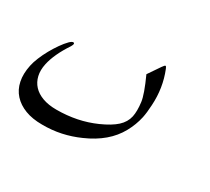

<svg xmlns="http://www.w3.org/2000/svg" viewBox="-190 -400 890 812"><g transform="rotate(30 254.5 6.5)"><path d="M444.8 -59.1Q442.9 -21.5 437.5 3.9Q428.7 44.4 407.7 82.5Q364.3 162.1 261.2 207Q219.7 225.6 175.5 235.1Q131.3 244.6 83.5 244.1Q36.1 244.1 1 230.7Q-34.2 217.3 -56.6 192.6Q-79.1 168 -86.4 132.8Q-93.8 97.7 -84.5 53.7Q-80.6 34.7 -71 11.5Q-61.5 -11.7 -48.6 -34.9Q-35.6 -58.1 -21.2 -78.6Q-6.8 -99.1 6.8 -112.8Q17.6 -123.5 24.4 -123.5Q30.8 -123.5 29.3 -115.7Q27.8 -110.8 23.9 -104Q-20 -38.1 -31.7 16.1Q-38.6 47.9 -32.5 74.2Q-26.4 100.6 -9 119.4Q8.3 138.2 36.9 148.7Q65.4 159.2 104.5 159.2Q206.5 159.2 292 121.1Q341.3 99.1 366.7 75.9Q392.1 52.7 398.9 22Q404.8 -6.3 399.4 -48.3Q395 -83 359.4 -161.1L399.4 -219.7Q408.2 -232.4 411.6 -232.4Q415.5 -232.4 419.4 -221.7Q450.2 -145.5 444.8 -59.1Z"/></g></svg>

Font: XB Kayhan
Style: Italic
Weight: 400
Italic angle: -12°
Designer: Behnam
Foundry: Irmug
Version: Version 7.300 2009